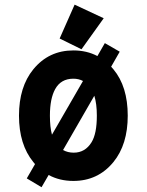

<svg xmlns="http://www.w3.org/2000/svg" viewBox="-20 -762 626 819"><path d="M298.3 -742.2 422.4 -684.1 327.6 -551.8 234.4 -597.7ZM334 -416.5Q315.9 -426.3 293 -426.3Q239.7 -426.3 215.3 -381.8Q192.9 -341.3 192.9 -268.6Q192.9 -219.7 201.7 -187.5ZM157.2 36.6 94.2 -1 129.4 -62 122.1 -70.8Q61 -145.5 61 -268.6Q61 -391.6 122.1 -466.3Q188 -546.9 293 -546.9Q350.1 -546.9 395.5 -522.9L427.2 -578.1L490.7 -541.5L454.1 -477.5Q459 -472.2 463.9 -466.3Q524.9 -393.1 524.9 -268.6Q524.9 -145.5 463.9 -70.8Q397.9 9.8 293 9.8Q233.9 9.8 187.5 -15.6ZM249 -122.1Q268.6 -110.8 294.4 -110.8Q343.3 -110.8 370.6 -155.3Q393.1 -191.9 393.1 -268.6Q393.1 -319.3 382.3 -353.5Z"/></svg>

Font: Consola Mono
Style: Bold
Weight: 700
Monospace: yes
Designer: Wojciech Kalinowski "wmk69" (wmk69@o2.pl)
Foundry: Wojciech Kalinowski "wmk69" (wmk69@o2.pl)
Version: Version 2.1.0